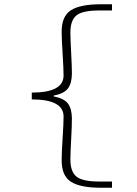

<svg xmlns="http://www.w3.org/2000/svg" viewBox="-20 -728 640 900"><path d="M453 152Q356 152 312.5 124Q269 96 269 24Q269 -14 273.5 -81Q278 -148 278 -182Q278 -262 129 -262V-294Q278 -294 278 -374Q278 -406 273.5 -476Q269 -546 269 -580Q269 -652 312.5 -680Q356 -708 453 -708H505V-679H447Q366 -679 338 -655.5Q310 -632 310 -576Q310 -546 313.5 -481Q317 -416 317 -384Q317 -338 298.5 -313.5Q280 -289 232 -280V-276Q280 -267 298.5 -242.5Q317 -218 317 -172Q317 -135 313.5 -73.5Q310 -12 310 20Q310 76 338 99.5Q366 123 447 123H505V152Z"/></svg>

Font: TypoPRO Source Code Pro
Style: Regular
Weight: 300
Monospace: yes
Designer: Paul D. Hunt, Teo Tuominen
Foundry: Adobe Systems Incorporated
Version: Version 2.010;PS 1.0;hotconv 1.0.84;makeotf.lib2.5.63406